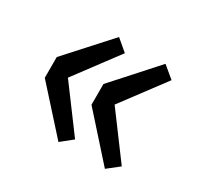

<svg xmlns="http://www.w3.org/2000/svg" viewBox="-100 -620 701 673"><g transform="rotate(30 250.5 -283.5)"><path d="M205 -71 251 -108 121 -283 251 -457 205 -496 51 -326V-242ZM393 -71 440 -108 310 -283 440 -457 393 -496 240 -326V-242Z"/></g></svg>

Font: Noto Sans Japanese Medium
Style: Regular
Weight: 500
Designer: Ryoko NISHIZUKA (kana & ideographs); Paul D. Hunt (Latin, Greek & Cyrillic); Wenlong ZHANG (bopomofo); Sandoll Communica
Foundry: Adobe Systems Incorporated
Version: Version 1.000;PS 1;hotconv 1.0.78;makeotf.lib2.5.61930